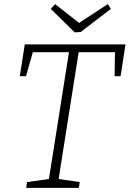

<svg xmlns="http://www.w3.org/2000/svg" viewBox="-20 -910 628 930"><path d="M76 -541 100 -695H588L564 -541H535L537 -657H361L264 -43L366 -28L362 0H107L111 -28L217 -43L314 -657H139L106 -541ZM363 -799 502 -890 517 -867 371 -755 342 -753 226 -867 247 -890Z"/></svg>

Font: Bitter Pro Light
Style: Italic
Weight: 300
Italic angle: -9°
Designer: Sol Matas, and Bitter project Authors
Foundry: Sol Matas
Version: Version 1.010